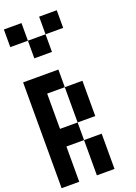

<svg xmlns="http://www.w3.org/2000/svg" viewBox="-203 -1202 906 1279"><g transform="rotate(-20 250.0 -562.5)"><path d="M0 0V-750H250V-625H125V-375H250V-250H125V0ZM0 -1000V-1125H125V-1000ZM250 -250H375V0H250ZM250 -625H375V-375H250ZM250 -875H125V-1000H250ZM250 -1000V-1125H375V-1000Z"/></g></svg>

Font: GalmuriMono7 Regular
Style: Regular
Weight: 400
Designer: Lee Minseo (quiple)
Version: Version 2.399;hotconv 1.1.1;makeotfexe 2.6.0 DEVELOPMENT